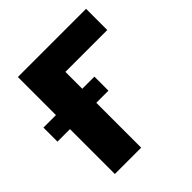

<svg xmlns="http://www.w3.org/2000/svg" viewBox="-240 -872 1018 1018"><g transform="rotate(-45 269.0 -363.5)"><path d="M558.2 -727.3V-568.2H244.3V-441.8H335.2V-336.6H244.3V0H46.9V-336.6H-46.9V-441.8H46.9V-727.3Z"/></g></svg>

Font: Karasuma Gothic
Style: Black
Weight: 900
Designer: Rasmus Andersson / Ryoko Nishizuka
Foundry: Genbu
Version: Version 1.00